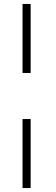

<svg xmlns="http://www.w3.org/2000/svg" viewBox="-20 -755 283 971"><path d="M94 -386V-735H135V-386ZM94 196V-153H135V196Z"/></svg>

Font: Piazzolla 8pt ExtraLight
Style: Italic
Weight: 250
Italic angle: -11.3°
Designer: Juan Pablo del Peral
Foundry: Huerta Tipografica
Version: Version 2.001